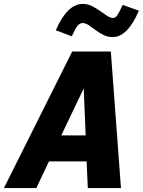

<svg xmlns="http://www.w3.org/2000/svg" viewBox="-75 -964 732 984"><path d="M-55 0 295 -700H493L545 0H375L369 -137H176L111 0ZM239 -270H364L354 -511ZM293 -778 211 -809Q270 -944 349 -944Q374 -944 396 -933Q418 -922 437.5 -908Q457 -894 474 -883Q491 -872 505 -872Q516 -872 525.5 -885Q535 -898 554 -939L637 -909Q578 -774 503 -774Q477 -774 455 -785Q433 -796 414.5 -810Q396 -824 379.5 -835Q363 -846 348 -846Q334 -846 322 -831Q310 -816 293 -778Z"/></svg>

Font: Red Hat Mono
Style: Italic
Weight: 300
Italic angle: -12°
Monospace: yes
Designer: Pentagram, MCKL
Foundry: Pentagram, MCKL
Version: Version 1.023